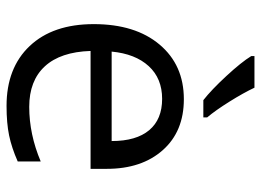

<svg xmlns="http://www.w3.org/2000/svg" viewBox="-128 -678 816 601"><g transform="rotate(90 280.5 -378.0)"><path d="M312 10Q193 10 124.5 -62.5Q56 -135 56 -263Q56 -393 120 -469Q184 -545 291 -545Q392 -545 450.5 -479Q509 -413 509 -304V-253H140Q143 -159 188 -110Q233 -61 315 -61Q401 -61 486 -97V-25Q443 -6 404.5 2Q366 10 312 10ZM290 -477Q226 -477 187.5 -435Q149 -393 142 -319H422Q422 -396 388 -436.5Q354 -477 290 -477ZM348 -606H294Q262 -631 218.5 -678Q175 -725 156 -756V-766H255Q271 -732 298.5 -688Q326 -644 348 -618Z"/></g></svg>

Font: Stephens Clock
Style: Regular
Weight: 400
Designer: Peter Wiegel (catfonts.de) with slight modifications by DT1.org
Version: Version 0.9.1